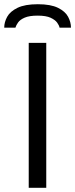

<svg xmlns="http://www.w3.org/2000/svg" viewBox="-34 -889 356 909"><path d="M102 0V-686H185V0ZM-14 -758Q-14 -784 0 -809.5Q14 -835 49 -852Q84 -869 145 -869Q206 -869 240.5 -852Q275 -835 288.5 -809.5Q302 -784 302 -758H248Q246 -769 236.5 -782Q227 -795 205.5 -805Q184 -815 144 -815Q105 -815 83 -805.5Q61 -796 51.5 -782.5Q42 -769 39 -758Z"/></svg>

Font: Archivo SemiExpanded Light
Style: Regular
Weight: 300
Width: 6
Designer: Hector Gatti
Foundry: Omnibus-Type
Version: Version 2.001